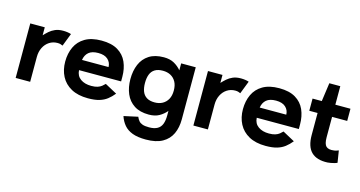

<svg xmlns="http://www.w3.org/2000/svg" viewBox="-90 -1069 3192 1701"><g transform="rotate(15 1506.0 -218.5)"><path d="M384 -380Q374.7 -384 364 -387.7Q353.3 -391.3 336 -391.3Q294.3 -391.3 261.2 -369.8Q228 -348.3 209 -310.3Q190 -272.3 190 -224V4H57V-496H190V-422.7Q209 -443.3 231.3 -463Q253.7 -482.7 283.7 -495.7Q313.7 -508.7 356.7 -508.7Q377.7 -508.7 396.7 -505.8Q415.7 -503 429.7 -498Z M967.3 -208H581.3Q584.3 -155.7 622.7 -128.3Q661 -101 721.3 -101Q756 -101 778.7 -108.5Q801.3 -116 816 -127.8Q830.7 -139.7 842.3 -151.7L952.7 -91.7Q925.7 -58.3 895.8 -35.2Q866 -12 824.7 0.3Q783.3 12.7 721.3 12.7Q629.3 12.7 567.3 -21.3Q505.3 -55.3 474.3 -114.7Q443.3 -174 443.3 -250Q443.3 -325 471.2 -384.5Q499 -444 557.5 -478.3Q616 -512.7 708 -512.7Q800.3 -512.7 857.5 -478.3Q914.7 -444 941 -384.5Q967.3 -325 967.3 -250ZM583.3 -302H827Q826.3 -343.7 796.3 -371.3Q766.3 -399 708 -399Q650 -399 620.2 -373.3Q590.3 -347.7 583.3 -302Z M1279.3 -512.7Q1335.3 -512.7 1373.8 -491.2Q1412.3 -469.7 1440 -436.3V-500H1573.7V-23Q1573.7 53 1547 110.5Q1520.3 168 1462.5 200.5Q1404.7 233 1311 233Q1235.3 233 1187.2 214.7Q1139 196.3 1110.7 162.8Q1082.3 129.3 1066.7 83L1195.3 55Q1204.3 76.7 1216.8 91.3Q1229.3 106 1251 113.5Q1272.7 121 1311 121Q1358 121 1386.7 105Q1415.3 89 1427.7 56.8Q1440 24.7 1440 -23V-64Q1412.3 -30.7 1373.8 -9Q1335.3 12.7 1279.3 12.7Q1197.3 12.7 1144.5 -21.7Q1091.7 -56 1066.5 -115.5Q1041.3 -175 1041.3 -250Q1041.3 -326 1066.5 -385.3Q1091.7 -444.7 1144.5 -478.7Q1197.3 -512.7 1279.3 -512.7ZM1175 -250Q1175 -205 1187.5 -172.7Q1200 -140.3 1228 -122.7Q1256 -105 1301.3 -105Q1342.3 -105 1373.2 -122Q1404 -139 1421.7 -171.2Q1439.3 -203.3 1439.3 -250Q1439.3 -297.7 1421.7 -329.8Q1404 -362 1373.2 -378.7Q1342.3 -395.3 1301.3 -395.3Q1256 -395.3 1228 -378Q1200 -360.7 1187.5 -328.3Q1175 -296 1175 -250Z M2014 -380Q2004.7 -384 1994 -387.7Q1983.3 -391.3 1966 -391.3Q1924.3 -391.3 1891.2 -369.8Q1858 -348.3 1839 -310.3Q1820 -272.3 1820 -224V4H1687V-496H1820V-422.7Q1839 -443.3 1861.3 -463Q1883.7 -482.7 1913.7 -495.7Q1943.7 -508.7 1986.7 -508.7Q2007.7 -508.7 2026.7 -505.8Q2045.7 -503 2059.7 -498Z M2597.3 -208H2211.3Q2214.3 -155.7 2252.7 -128.3Q2291 -101 2351.3 -101Q2386 -101 2408.7 -108.5Q2431.3 -116 2446 -127.8Q2460.7 -139.7 2472.3 -151.7L2582.7 -91.7Q2555.7 -58.3 2525.8 -35.2Q2496 -12 2454.7 0.3Q2413.3 12.7 2351.3 12.7Q2259.3 12.7 2197.3 -21.3Q2135.3 -55.3 2104.3 -114.7Q2073.3 -174 2073.3 -250Q2073.3 -325 2101.2 -384.5Q2129 -444 2187.5 -478.3Q2246 -512.7 2338 -512.7Q2430.3 -512.7 2487.5 -478.3Q2544.7 -444 2571 -384.5Q2597.3 -325 2597.3 -250ZM2213.3 -302H2457Q2456.3 -343.7 2426.3 -371.3Q2396.3 -399 2338 -399Q2280 -399 2250.2 -373.3Q2220.3 -347.7 2213.3 -302Z M3006 -7.8Q2997 -3 2981.5 1.3Q2966 5.7 2949.3 8.8Q2932.7 12 2919 12.7Q2820.7 17.3 2770.8 -31.3Q2721 -80 2721 -186V-388.3H2645V-500H2729.7L2753.4 -669.7H2854V-500H2992.7V-388.3H2854V-201.3Q2854 -139.3 2876 -118.8Q2898 -98.3 2947.3 -105Q2961.3 -106.3 2972.1 -110.8Q2982.9 -115.3 2988.7 -116.7Z"/></g></svg>

Font: Nata Sans
Style: Regular
Weight: 400
Designer: Daniel Uzquiano Cruz
Version: Version 1.001